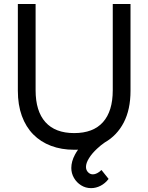

<svg xmlns="http://www.w3.org/2000/svg" viewBox="-20 -740 748 968"><path d="M354 15Q289.5 15 237.2 -4.8Q185 -24.5 147.8 -62.2Q110.5 -100 90.2 -155.5Q70 -211 70 -282.5V-720H159.5V-285Q159.5 -179.5 209 -124.2Q258.5 -69 354 -69Q450 -69 499.2 -124.2Q548.5 -179.5 548.5 -285V-720H638V-282.5Q638 -188 604 -122.5Q570 -57 508.5 -22Q488 -8 469.5 9.5Q444 33 428.8 57.5Q413.5 82 413.5 101.5Q413.5 117.5 423.8 128.2Q434 139 448.5 139Q458.5 139 469.8 133.2Q481 127.5 491.5 117L527.5 162Q510.5 184.5 487.2 196.5Q464 208.5 439 208.5Q411.5 208.5 388.8 194.2Q366 180 352.8 156.8Q339.5 133.5 339.5 107Q339.5 74 358 39.5Q365 26.5 373.5 14.5Q368.5 15 363.8 15Q359 15 354 15Z"/></svg>

Font: Vela Sans Med
Style: Regular
Weight: 500
Designer: Principal design: Mikhail Sharanda - project Manrope.
Design modification: Ravid Balaliev
Foundry: Mikhail Sharanda
Version: Version 1.001